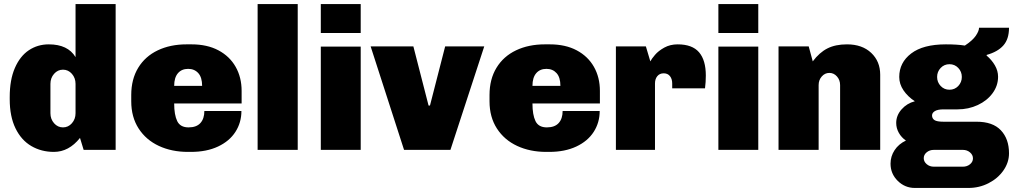

<svg xmlns="http://www.w3.org/2000/svg" viewBox="-20 -740 5003 948"><path d="M353 -458V-720H551V0H393L375 -59Q320 10 246 10Q184 10 134.5 -19Q85 -48 56.5 -106.5Q28 -165 28 -250V-261Q28 -346 53.5 -404.5Q79 -463 122.5 -492Q166 -521 221 -521Q315 -521 353 -458ZM229 -326V-181Q229 -152 247 -131.5Q265 -111 291 -111Q317 -111 335 -131.5Q353 -152 353 -181V-326Q353 -355 335 -375.5Q317 -396 291 -396Q265 -396 247 -375.5Q229 -355 229 -326Z M1173 -291V-229H840Q840 -173 855 -142Q870 -111 911 -111Q950 -111 969.5 -132.5Q989 -154 989 -192H1172Q1172 -135 1142.5 -89Q1113 -43 1056.5 -16.5Q1000 10 923 10H908Q828 10 764.5 -19.5Q701 -49 664.5 -105.5Q628 -162 628 -240V-271Q628 -349 662.5 -405.5Q697 -462 759 -491.5Q821 -521 901 -521H926Q1003 -521 1058.5 -491.5Q1114 -462 1143.5 -410Q1173 -358 1173 -291ZM840 -316H978Q978 -358 959 -379Q940 -400 909 -400Q877 -400 858.5 -378.5Q840 -357 840 -316Z M1450 -720V0H1252V-720Z M1761 -577H1564V-720H1761ZM1761 -510V0H1564V-510Z M2096 -219H2103L2178 -511H2371L2204 0H1975L1810 -511H2021Z M2942 -291V-229H2609Q2609 -173 2624 -142Q2639 -111 2680 -111Q2719 -111 2738.5 -132.5Q2758 -154 2758 -192H2941Q2941 -135 2911.5 -89Q2882 -43 2825.5 -16.5Q2769 10 2692 10H2677Q2597 10 2533.5 -19.5Q2470 -49 2433.5 -105.5Q2397 -162 2397 -240V-271Q2397 -349 2431.5 -405.5Q2466 -462 2528 -491.5Q2590 -521 2670 -521H2695Q2772 -521 2827.5 -491.5Q2883 -462 2912.5 -410Q2942 -358 2942 -291ZM2609 -316H2747Q2747 -358 2728 -379Q2709 -400 2678 -400Q2646 -400 2627.5 -378.5Q2609 -357 2609 -316Z M3465 -367Q3465 -335 3461 -304H3299V-328Q3299 -350 3288 -364Q3277 -378 3257 -378Q3237 -378 3225.5 -364Q3214 -350 3214 -328V0H3021V-511H3169L3191 -437Q3197 -449 3214 -469Q3231 -489 3260 -505Q3289 -521 3326 -521Q3398 -521 3431.5 -482Q3465 -443 3465 -367Z M3724 -577H3527V-720H3724ZM3724 -510V0H3527V-510Z M4326 -371V0H4128V-320Q4128 -345 4112.5 -362.5Q4097 -380 4075 -380Q4053 -380 4037.5 -362.5Q4022 -345 4022 -320V0H3824V-511H3973L3993 -437Q4026 -481 4065.5 -501Q4105 -521 4162 -521Q4237 -521 4281.5 -479Q4326 -437 4326 -371Z M4744 -515Q4782 -540 4798 -563.5Q4814 -587 4814 -603H4962Q4962 -547 4934 -515.5Q4906 -484 4852 -469L4851 -466Q4877 -444 4892.5 -417Q4908 -390 4908 -361Q4908 -317 4881 -280Q4854 -243 4808 -221.5Q4762 -200 4708 -200H4639Q4610 -200 4596 -191.5Q4582 -183 4582 -170Q4582 -155 4594 -147Q4606 -139 4639 -139H4802Q4882 -139 4922 -96.5Q4962 -54 4962 17Q4962 62 4934.5 101.5Q4907 141 4861 164.5Q4815 188 4762 188H4497Q4448 188 4412.5 153Q4377 118 4377 68Q4377 32 4397 1.5Q4417 -29 4453 -46Q4431 -61 4418 -84Q4405 -107 4405 -133Q4405 -170 4431.5 -200Q4458 -230 4497 -240Q4462 -263 4441 -294Q4420 -325 4420 -360Q4420 -431 4479 -476Q4538 -521 4650 -521Q4707 -521 4744 -515ZM4607 -360Q4607 -334 4624.5 -315.5Q4642 -297 4668 -297Q4694 -297 4711.5 -315.5Q4729 -334 4729 -360Q4729 -386 4711.5 -404.5Q4694 -423 4668 -423Q4642 -423 4624.5 -404.5Q4607 -386 4607 -360ZM4591 0Q4570 0 4555.5 12Q4541 24 4541 41Q4541 58 4555.5 70.5Q4570 83 4591 83H4734Q4755 83 4769.5 71Q4784 59 4784 42Q4784 25 4769.5 12.5Q4755 0 4734 0Z"/></svg>

Font: Chivo Black
Style: Regular
Weight: 900
Designer: Hector Gatti
Foundry: Omnibus-Type
Version: Version 1.007